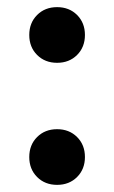

<svg xmlns="http://www.w3.org/2000/svg" viewBox="-20 -506 320 538"><path d="M84 -352Q62 -374 62 -408Q62 -442 84 -464Q106 -486 140 -486Q174 -486 196 -464Q218 -442 218 -408Q218 -374 196 -352Q174 -330 140 -330Q106 -330 84 -352ZM84 -10Q62 -32 62 -66Q62 -100 84 -122Q106 -144 140 -144Q174 -144 196 -122Q218 -100 218 -66Q218 -32 196 -10Q174 12 140 12Q106 12 84 -10Z"/></svg>

Font: Old Standard TT
Style: Bold
Weight: 700
Designer: Alexey Kryukov <alexios@thessalonica.org.ru>
Version: Version 2.2